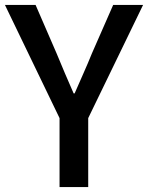

<svg xmlns="http://www.w3.org/2000/svg" viewBox="-23 -757 599 777"><path d="M218 0H334V-279L556 -737H435L349 -541C327 -486 303 -435 279 -379H275C250 -435 229 -486 206 -541L121 -737H-3L218 -279Z"/></svg>

Font: DAIFUKU Sans JP Medium
Style: Regular
Weight: 500
Designer: Original font ‘Source Han Sans JP’ : Ryoko NISHIZUKA  (kana, bopomofo & ideographs); Paul D. Hunt (Latin, Greek & Cyrill
Foundry: Daifuku
Version: Version 1.000